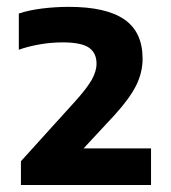

<svg xmlns="http://www.w3.org/2000/svg" viewBox="-20 -834 486 546"><path d="M39.5 -308V-375.5L193 -545Q226.5 -582 240.5 -606.5Q254.5 -631 254.5 -653Q254.5 -683.5 232.8 -698.5Q211 -713.5 158 -713.5Q124.5 -713.5 91.2 -707.5Q58 -701.5 33.5 -692.5V-795.5Q61.5 -805 99.5 -809.8Q137.5 -814.5 176 -814.5Q281.5 -814.5 333.5 -778.8Q385.5 -743 385.5 -667Q385.5 -627.5 366.8 -590.2Q348 -553 305.5 -506.5L187 -379L189 -412H409.5V-308Z"/></svg>

Font: Encode Sans SemiExpanded
Style: Bold
Weight: 700
Width: 6
Designer: Multiple Designers
Foundry: Impallari Type
Version: Version 3.002